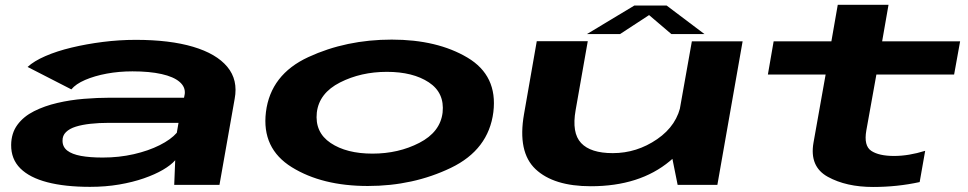

<svg xmlns="http://www.w3.org/2000/svg" viewBox="-20 -754 3946 783"><path d="M347 8Q410.5 8 466 -1.5Q521.5 -11 566.8 -26.8Q612 -42.5 644.5 -61.5Q677 -80.5 694.5 -100.5L690.5 0H875L937 -351Q951.5 -428 907 -481.5Q862.5 -535 767.5 -563.2Q672.5 -591.5 533.5 -591.5Q466.5 -591.5 399.5 -583Q332.5 -574.5 272 -560Q211.5 -545.5 165 -525.2Q118.5 -505 92.5 -481L271 -389.5Q289 -411.5 327.2 -428Q365.5 -444.5 415.5 -453.8Q465.5 -463 520 -463Q590 -463 639 -452Q688 -441 712.2 -420.2Q736.5 -399.5 733.5 -371L730.5 -355.5H428Q378.5 -355.5 322.5 -351Q266.5 -346.5 214 -334.2Q161.5 -322 118.8 -300.5Q76 -279 51 -245Q26 -211 25.5 -163Q25 -105 63 -67.2Q101 -29.5 173 -10.8Q245 8 347 8ZM399 -111.5Q347 -111.5 310.2 -118.2Q273.5 -125 254.2 -140Q235 -155 235 -180Q234.5 -201 249 -215.2Q263.5 -229.5 289.2 -237.5Q315 -245.5 349.2 -249.2Q383.5 -253 423 -253H708L701 -212.5Q677 -185 631.2 -162Q585.5 -139 525.5 -125.2Q465.5 -111.5 399 -111.5Z M1480 4.5Q1665 4.5 1818.8 -69.5Q1972.5 -143.5 1992 -297Q2010 -445.5 1886.5 -519Q1763 -592.5 1577.5 -592.5Q1391.5 -592.5 1237.5 -521.2Q1083.5 -450 1064.5 -297Q1046.5 -148.5 1170.2 -72Q1294 4.5 1480 4.5ZM1499 -127.5Q1393 -127.5 1328.2 -171Q1263.5 -214.5 1272 -295Q1281.5 -374.5 1366.8 -417.8Q1452 -461 1557.5 -461Q1664 -461 1728.8 -418.2Q1793.5 -375.5 1785 -295Q1775.5 -215.5 1690.2 -171.5Q1605 -127.5 1499 -127.5Z M2743.5 0H2905.5L3008.5 -585.5H2801.5L2719 -122ZM2377 -586H2169L2117 -288.5Q2090 -134 2164 -64.2Q2238 5.5 2389.5 5.5Q2588.5 5.5 2711.8 -97.2Q2835 -200 2847.5 -272L2758 -334.5Q2743 -243.5 2660 -186.5Q2577 -129.5 2479 -129.5Q2388.5 -129.5 2349.8 -170.8Q2311 -212 2327.5 -305ZM2373.5 -615H2508.5L2627 -692.5L2718 -615H2853L2698.5 -731.5H2567Z M3540.5 8.5Q3639 8.5 3730.5 -11.5L3753 -139Q3686 -118 3626 -118Q3564.5 -118 3533.2 -138.8Q3502 -159.5 3513 -222L3554 -450H3871L3895.5 -585.5H3577.5L3603.5 -734.5H3396.5L3370.5 -585.5H3135L3111.5 -450H3347L3297.5 -172Q3280.5 -74.5 3355.8 -33Q3431 8.5 3540.5 8.5Z"/></svg>

Font: Anybody ExtraExpanded
Style: Bold Italic
Weight: 700
Width: 8
Italic angle: -10°
Version: Version 1.113;gftools[0.9.25]